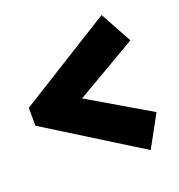

<svg xmlns="http://www.w3.org/2000/svg" viewBox="-112 -606 612 656"><g transform="rotate(-20 194.0 -278.5)"><path d="M390 -148 327 -33 -15 -246V-311L327 -524L390 -409L167 -279Z"/></g></svg>

Font: Piazzolla Black
Style: Regular
Weight: 900
Designer: Juan Pablo del Peral
Foundry: Huerta Tipografica
Version: Version 1.330